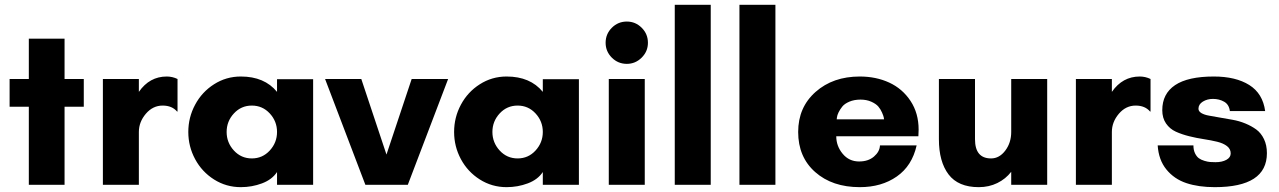

<svg xmlns="http://www.w3.org/2000/svg" viewBox="-20 -770 5329 800"><path d="M249 -325.2V0H100.1V-325.2H20V-440.9H100.1V-608.9H249V-440.9H329.1V-325.2Z M657.7 -330.1Q616.7 -330.1 587.6 -295.9Q558.6 -261.7 558.6 -220.2V0H408.7V-440.9H558.6V-387.2Q603 -451.2 674.8 -451.2Q698.2 -451.2 719.7 -440.9V-305.2H717.8Q696.8 -330.1 657.7 -330.1Z M1104 -142.8Q1134.3 -175.8 1134.3 -220.2Q1134.3 -264.6 1104 -297.4Q1073.7 -330.1 1029.3 -330.1Q984.9 -330.1 954.6 -297.4Q924.3 -264.6 924.3 -220.2Q924.3 -175.8 954.6 -142.8Q984.9 -109.9 1029.3 -109.9Q1073.7 -109.9 1104 -142.8ZM1284.7 -439.9V0H1134.3V-53.2Q1113.3 -21.5 1071.5 -5.9Q1029.8 9.8 983.4 9.8Q922.4 9.8 871.8 -22.2Q821.3 -54.2 793 -106.9Q764.6 -159.7 764.6 -220.2Q764.6 -280.8 793 -333.7Q821.3 -386.7 871.8 -418.9Q922.4 -451.2 983.4 -451.2Q1082 -451.2 1134.3 -387.2V-439.9Z M1847.2 -440.9 1679.2 0H1502.4L1334.5 -440.9H1485.4L1590.3 -126L1695.3 -440.9Z M2211.4 -142.8Q2241.7 -175.8 2241.7 -220.2Q2241.7 -264.6 2211.4 -297.4Q2181.2 -330.1 2136.7 -330.1Q2092.3 -330.1 2062 -297.4Q2031.7 -264.6 2031.7 -220.2Q2031.7 -175.8 2062 -142.8Q2092.3 -109.9 2136.7 -109.9Q2181.2 -109.9 2211.4 -142.8ZM2392.1 -439.9V0H2241.7V-53.2Q2220.7 -21.5 2179 -5.9Q2137.2 9.8 2090.8 9.8Q2029.8 9.8 1979.2 -22.2Q1928.7 -54.2 1900.4 -106.9Q1872.1 -159.7 1872.1 -220.2Q1872.1 -280.8 1900.4 -333.7Q1928.7 -386.7 1979.2 -418.9Q2029.8 -451.2 2090.8 -451.2Q2189.5 -451.2 2241.7 -387.2V-439.9Z M2503.4 -591.8Q2503.4 -628.4 2529.3 -654.3Q2555.2 -680.2 2591.8 -680.2Q2627.9 -680.2 2653.8 -654.3Q2679.7 -628.4 2679.7 -591.8Q2679.7 -555.7 2653.6 -529.8Q2627.4 -503.9 2591.8 -503.9Q2555.2 -503.9 2529.3 -529.8Q2503.4 -555.7 2503.4 -591.8ZM2666.5 0H2516.6V-440.9H2666.5Z M2941.4 0H2791.5V-750H2941.4Z M3210.9 0H3061V-750H3210.9Z M3466.3 -272.9H3663.6Q3663.1 -276.4 3662.1 -281.7Q3661.1 -287.1 3655 -301.3Q3648.9 -315.4 3639.4 -326.4Q3629.9 -337.4 3610.4 -346.2Q3590.8 -355 3565.4 -355Q3539.1 -355 3519 -346.4Q3499 -337.9 3489.5 -325.9Q3480 -314 3474.1 -302Q3468.3 -290 3467.3 -281.2ZM3807.6 -230Q3807.6 -225.6 3807.1 -216.1Q3806.6 -206.5 3806.6 -202.1H3464.4Q3464.4 -161.6 3491 -129.4Q3517.6 -97.2 3559.6 -97.2Q3597.7 -97.2 3621.6 -117.7Q3645.5 -138.2 3646.5 -164.1H3799.3Q3780.3 -79.1 3716.8 -34.7Q3653.3 9.8 3562.5 9.8Q3447.8 9.8 3376.7 -53Q3305.7 -115.7 3305.7 -220.2Q3305.7 -322.8 3378.2 -387Q3450.7 -451.2 3562.5 -451.2Q3630.4 -451.2 3685.3 -425.8Q3740.2 -400.4 3773.9 -349.4Q3807.6 -298.3 3807.6 -230Z M3892.1 -189.9V-440.9H4042.5V-189.9Q4042.5 -109.9 4109.4 -109.9Q4144 -109.9 4168.7 -142.6Q4193.4 -175.3 4193.4 -220.2V-440.9H4343.3V0H4193.4V-54.2Q4170.4 -24.4 4135.5 -7.3Q4100.6 9.8 4058.1 9.8Q3972.7 9.8 3932.4 -43.2Q3892.1 -96.2 3892.1 -189.9Z M4711.9 -330.1Q4670.9 -330.1 4641.8 -295.9Q4612.8 -261.7 4612.8 -220.2V0H4462.9V-440.9H4612.8V-387.2Q4657.2 -451.2 4729 -451.2Q4752.4 -451.2 4773.9 -440.9V-305.2H4772Q4751 -330.1 4711.9 -330.1Z M5251.5 -307.1H5104.5Q5101.1 -334.5 5080.6 -346.2Q5060.1 -357.9 5033.7 -357.9Q5010.3 -357.9 4991.9 -346.7Q4973.6 -335.4 4973.6 -316.9Q4973.6 -306.2 4985.8 -298.8Q4998 -291.5 5018.1 -288.1Q5038.1 -284.7 5063.7 -280Q5089.4 -275.4 5116.2 -270.8Q5143.1 -266.1 5168.7 -255.6Q5194.3 -245.1 5214.4 -230.5Q5234.4 -215.8 5246.6 -190.4Q5258.8 -165 5258.8 -131.8Q5258.8 9.8 5041.5 9.8Q4973.6 9.8 4923.1 -7.1Q4872.6 -23.9 4840.1 -63.7Q4807.6 -103.5 4803.7 -164.1H4952.6Q4952.6 -145 4959.2 -131.3Q4965.8 -117.7 4975.1 -110.8Q4984.4 -104 4998.3 -99.9Q5012.2 -95.7 5022.2 -95Q5032.2 -94.2 5044.9 -94.2Q5071.8 -94.2 5089.8 -104Q5107.9 -113.8 5107.9 -130.9Q5107.9 -149.4 5092.3 -161.4Q5076.7 -173.3 5051.5 -179.4Q5026.4 -185.5 4995.8 -190.2Q4965.3 -194.8 4934.8 -202.4Q4904.3 -210 4879.2 -221.4Q4854 -232.9 4838.4 -255.6Q4822.8 -278.3 4822.8 -311Q4822.8 -379.4 4876.2 -415.3Q4929.7 -451.2 5037.6 -451.2Q5128.9 -451.2 5185.3 -415.8Q5241.7 -380.4 5251.5 -307.1Z"/></svg>

Font: Glacial Indifference
Style: Bold
Weight: 700
Version: Version 1.001